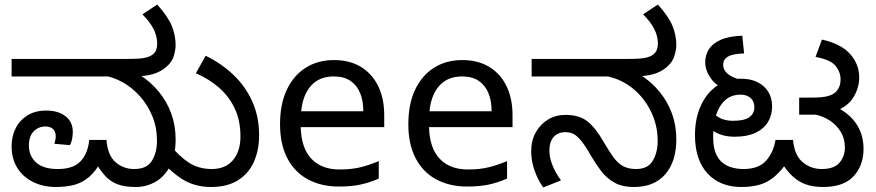

<svg xmlns="http://www.w3.org/2000/svg" viewBox="-20 -810 3850 844"><path d="M226 12Q170 12 125.5 -10Q81 -32 56 -72Q31 -112 31 -167Q31 -211 49 -246.5Q67 -282 101 -303Q135 -324 183 -324Q236 -324 268 -299Q300 -274 300 -231Q300 -215 297 -199Q294 -183 287 -172L219 -178Q221 -184 223 -193.5Q225 -203 225 -210Q225 -232 213 -243Q201 -254 180 -254Q149 -254 128 -232.5Q107 -211 107 -170Q107 -125 138.5 -96Q170 -67 234 -67Q303 -67 335 -102Q367 -137 372 -195H448Q453 -128 487.5 -97.5Q522 -67 570 -67Q626 -67 648 -103.5Q670 -140 670 -191Q670 -250 649.5 -299.5Q629 -349 595 -387Q561 -425 520 -448Q479 -471 438 -477L591 -483Q642 -451 678 -407Q714 -363 733 -310.5Q752 -258 752 -198Q752 -126 727.5 -79.5Q703 -33 663 -10.5Q623 12 577 12Q526 12 494 -1Q462 -14 440 -39.5Q418 -65 396 -101L427 -105Q401 -57 371.5 -32Q342 -7 306.5 2.5Q271 12 226 12ZM31 -474V-551H541Q595 -551 617 -556Q639 -561 649 -569Q663 -579 667 -591.5Q671 -604 671 -618Q671 -651 655 -682.5Q639 -714 606 -747L671 -790Q718 -738 735 -696.5Q752 -655 752 -612Q752 -593 744.5 -565.5Q737 -538 711 -516Q686 -494 651.5 -484Q617 -474 559 -474ZM908 12Q832 12 775 -26.5Q718 -65 673 -123L724 -177Q766 -124 809.5 -95.5Q853 -67 911 -67Q971 -67 1004 -106Q1037 -145 1037 -210Q1037 -280 1012 -333Q987 -386 943 -424.5Q899 -463 841 -488L884 -565Q952 -532 1005 -482Q1058 -432 1088.5 -365Q1119 -298 1119 -215Q1119 -150 1096 -98.5Q1073 -47 1026 -17.5Q979 12 908 12Z M1448 -546Q1517 -546 1566.5 -516Q1616 -486 1642.5 -431.5Q1669 -377 1669 -304V-251H1302Q1304 -160 1348.5 -112.5Q1393 -65 1473 -65Q1524 -65 1563.5 -74.5Q1603 -84 1645 -102V-25Q1604 -7 1564 1.5Q1524 10 1469 10Q1393 10 1334.5 -21Q1276 -52 1243.5 -113.5Q1211 -175 1211 -264Q1211 -352 1240.5 -415Q1270 -478 1323.5 -512Q1377 -546 1448 -546ZM1447 -474Q1384 -474 1347.5 -433.5Q1311 -393 1304 -321H1577Q1577 -367 1563 -401Q1549 -435 1520.5 -454.5Q1492 -474 1447 -474Z M2012 -546Q2081 -546 2130.5 -516Q2180 -486 2206.5 -431.5Q2233 -377 2233 -304V-251H1866Q1868 -160 1912.5 -112.5Q1957 -65 2037 -65Q2088 -65 2127.5 -74.5Q2167 -84 2209 -102V-25Q2168 -7 2128 1.5Q2088 10 2033 10Q1957 10 1898.5 -21Q1840 -52 1807.5 -113.5Q1775 -175 1775 -264Q1775 -352 1804.5 -415Q1834 -478 1887.5 -512Q1941 -546 2012 -546ZM2011 -474Q1948 -474 1911.5 -433.5Q1875 -393 1868 -321H2141Q2141 -367 2127 -401Q2113 -435 2084.5 -454.5Q2056 -474 2011 -474Z M2767 12Q2714 12 2679.5 -8Q2645 -28 2621.5 -59.5Q2598 -91 2578 -125Q2553 -169 2535 -191Q2517 -213 2501.5 -221Q2486 -229 2466 -229Q2432 -229 2413.5 -207.5Q2395 -186 2395 -148Q2395 -116 2409 -82.5Q2423 -49 2446 -17L2368 14Q2345 -18 2330 -60Q2315 -102 2315 -145Q2315 -192 2335 -228Q2355 -264 2389 -284.5Q2423 -305 2465 -305Q2527 -305 2563 -276Q2599 -247 2633 -187Q2656 -148 2675 -121Q2694 -94 2717.5 -80.5Q2741 -67 2776 -67Q2828 -67 2849.5 -103.5Q2871 -140 2871 -190Q2871 -260 2841.5 -320Q2812 -380 2762.5 -420.5Q2713 -461 2651 -474H2317V-551H2742Q2796 -551 2817.5 -556Q2839 -561 2850 -569Q2863 -579 2867.5 -591.5Q2872 -604 2872 -618Q2872 -651 2856 -682.5Q2840 -714 2807 -747L2872 -790Q2919 -738 2936 -696.5Q2953 -655 2953 -612Q2953 -593 2945 -565.5Q2937 -538 2912 -516Q2887 -494 2852 -484Q2817 -474 2759 -474H2735L2792 -483Q2843 -451 2879 -407Q2915 -363 2934 -310.5Q2953 -258 2953 -198Q2953 -100 2904.5 -44Q2856 12 2767 12Z M3238 12Q3193 12 3156 -2.5Q3119 -17 3091.5 -46Q3064 -75 3049.5 -117.5Q3035 -160 3035 -216Q3035 -288 3060 -344Q3085 -400 3130.5 -432Q3176 -464 3238 -464Q3279 -464 3309.5 -449Q3340 -434 3357 -407Q3374 -380 3374 -342Q3374 -303 3355.5 -273Q3337 -243 3300.5 -226Q3264 -209 3210 -209Q3158 -209 3123 -230Q3088 -251 3069 -274L3089 -340Q3102 -322 3130 -300.5Q3158 -279 3203 -279Q3252 -279 3274 -295Q3296 -311 3296 -338Q3296 -365 3279 -379.5Q3262 -394 3236 -394Q3194 -394 3167 -369Q3140 -344 3127.5 -303Q3115 -262 3115 -215V-205Q3115 -165 3125.5 -138.5Q3136 -112 3154 -96.5Q3172 -81 3196.5 -74Q3221 -67 3248 -67Q3315 -67 3347.5 -103.5Q3380 -140 3389 -195H3466Q3472 -128 3508 -97.5Q3544 -67 3592 -67Q3647 -67 3670.5 -95Q3694 -123 3694 -162Q3694 -201 3675.5 -231Q3657 -261 3627 -280.5Q3597 -300 3561 -307L3629 -352Q3679 -332 3711.5 -303Q3744 -274 3760 -237Q3776 -200 3776 -156Q3776 -83 3732.5 -35.5Q3689 12 3597 12Q3554 12 3521 0Q3488 -12 3461.5 -37.5Q3435 -63 3412 -102L3445 -103Q3415 -60 3385.5 -34.5Q3356 -9 3320.5 1.5Q3285 12 3238 12ZM3184 -412Q3130 -429 3105 -465Q3080 -501 3080 -536Q3080 -567 3095.5 -592.5Q3111 -618 3147 -634.5Q3183 -651 3243 -653L3251 -575Q3202 -574 3180.5 -561.5Q3159 -549 3159 -525Q3159 -502 3179.5 -485Q3200 -468 3241 -458ZM3493 -306V-381H3550Q3593 -381 3617 -387Q3641 -393 3654 -406Q3665 -417 3670 -430.5Q3675 -444 3675 -460Q3675 -493 3653.5 -520Q3632 -547 3565 -560L3593 -636Q3676 -618 3716.5 -573Q3757 -528 3757 -469Q3757 -425 3732 -383Q3707 -341 3648 -320Q3635 -316 3625 -312.5Q3615 -309 3603.5 -307.5Q3592 -306 3572 -306Z"/></svg>

Font: lkannada85
Style: Book
Weight: 400
Designer: Jelle Bosma - Monotype Design Team
Foundry: Monotype Imaging Inc.
Version: Version 2.003